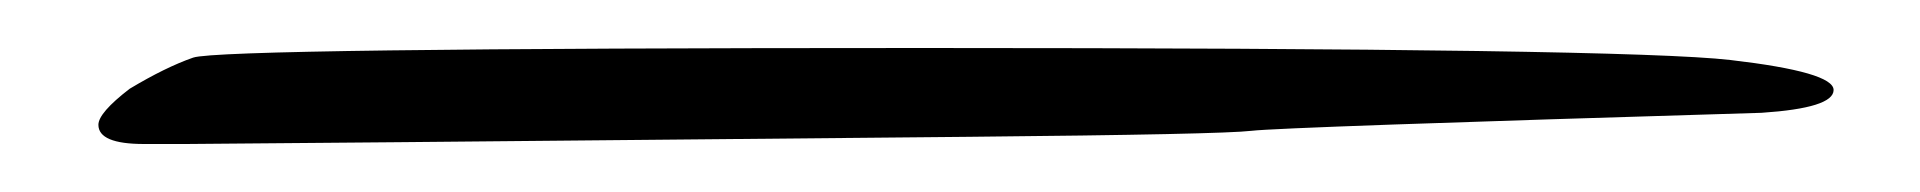

<svg xmlns="http://www.w3.org/2000/svg" viewBox="-20 1 800 80"><path d="M40 61Q21 61 21 53Q21 48 34 38Q49 29 60.5 25Q72 21 365 21Q658 21 701 26Q744 31 744 38.5Q744 46 714 48Q514 54 501.5 55.5Q489 57 384 58Q71 61 57.5 61Q44 61 40 61Z"/></svg>

Font: Lovers Quarrel
Style: Regular
Weight: 400
Designer: Robert E. Leuschke
Foundry: Robert E. Leuschke
Version: Version 1.001